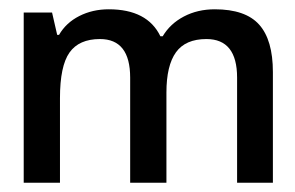

<svg xmlns="http://www.w3.org/2000/svg" viewBox="-20 -394 635 413"><path d="M338 -1H260V-227Q260 -310 195 -310Q150 -310 129.5 -281Q109 -252 109 -183V-1H31V-367H92L103 -319H107Q122 -345 150.5 -359.5Q179 -374 214 -374Q297 -374 325 -316H330Q346 -343 375.5 -358.5Q405 -374 442 -374Q508 -374 537.5 -341Q567 -308 567 -239V-1H490V-227Q490 -310 424 -310Q379 -310 358.5 -281.5Q338 -253 338 -195Z"/></svg>

Font: Shorif Bongobondhu UNICODE
Style: Bold
Weight: 700
Designer: Shorif Uddin Shishir, Shorif art & Design, e-mail : shorifart@gmail.com, facebook : Shorif2001
Foundry: Lipighor Font Foundry
Version: Designed By Shorif Uddin Shishir | Build By Niladri